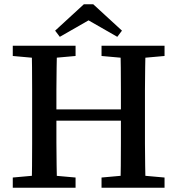

<svg xmlns="http://www.w3.org/2000/svg" viewBox="-20 -882 832 902"><path d="M40 0V-48L173 -60H201L335 -48V0ZM129 0Q130 -51 130.5 -102Q131 -153 131 -205.5Q131 -258 131 -310V-357Q131 -409 131 -460.5Q131 -512 130.5 -564Q130 -616 129 -667H248Q247 -617 246 -565Q245 -513 245 -461Q245 -409 245 -356V-325Q245 -266 245 -211.5Q245 -157 246 -104.5Q247 -52 248 0ZM189 -315V-368H603V-315ZM457 0V-48L591 -60H619L753 -48V0ZM545 0Q547 -51 547.5 -103Q548 -155 548 -210.5Q548 -266 548 -325V-356Q548 -408 548 -460Q548 -512 547.5 -564Q547 -616 545 -667H664Q663 -617 662 -565Q661 -513 661 -461.5Q661 -410 661 -357V-310Q661 -259 661 -207Q661 -155 662 -103.5Q663 -52 664 0ZM40 -619V-667H335V-619L201 -607H173ZM457 -619V-667H753V-619L619 -607H591ZM418 -862 553 -738 531 -709 353 -811H439L261 -709L239 -738L374 -862Z"/></svg>

Font: Source Serif 4 18pt Medium
Style: Regular
Weight: 500
Designer: Frank Grießhammer
Foundry: Adobe Systems Incorporated
Version: Version 4.004;hotconv 1.0.116;makeotfexe 2.5.65601